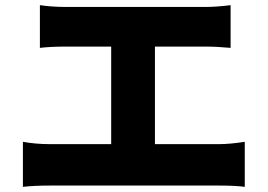

<svg xmlns="http://www.w3.org/2000/svg" viewBox="-20 -735 1040 746"><path d="M832 -175Q873 -175 931 -184V-9Q895 -14 832 -14H173Q113 -14 69 -9V-184Q119 -175 173 -175H412V-554H236Q178 -554 135 -549V-715Q181 -708 236 -708H778Q822 -708 876 -715V-549Q823 -554 778 -554H582V-175Z"/></svg>

Font: KaiGen Gothic KR Heavy
Style: Heavy
Weight: 900
Designer: Ryoko NISHIZUKA  (kana & ideographs); Paul D. Hunt (Latin, Greek & Cyrillic); Wenlong ZHANG  (bopomofo); Sandoll Communi
Foundry: Adobe Systems Incorporated
Version: Version 1.002 March 28, 2018